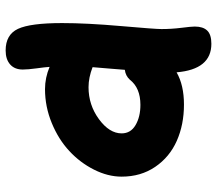

<svg xmlns="http://www.w3.org/2000/svg" viewBox="-64 -728 762 674"><g transform="rotate(90 317.0 -391.0)"><path d="M157.2 -29.8Q101.6 -29.8 81.3 -73.2Q61 -116.7 61 -228Q61 -314.5 71.5 -434.6Q82 -554.7 82 -577.1Q82 -612.3 77.6 -647Q73.2 -681.6 73.2 -693.8Q73.2 -722.7 87.2 -737.3Q101.1 -752 133.8 -752Q223.6 -752 233.9 -629.9Q278.8 -655.8 347.2 -655.8Q417.5 -655.8 474.4 -630.6Q531.2 -605.5 565.7 -554.9Q600.1 -504.4 600.1 -437Q600.1 -388.7 575.4 -339.8Q550.8 -291 510 -253.2Q469.2 -215.3 411.9 -191.7Q354.5 -168 293 -168Q252.9 -168 214.8 -184.1Q215.8 -168 220 -137.9Q224.1 -107.9 224.1 -89.8Q224.1 -61.5 206.3 -45.7Q188.5 -29.8 157.2 -29.8ZM259.8 -465.8Q246.1 -450.7 225.1 -448.2Q224.6 -441.4 221.2 -399.7Q217.8 -357.9 215.8 -335Q252.4 -320.8 286.1 -320.8Q348.6 -320.8 398.4 -357.4Q448.2 -394 448.2 -437Q448.2 -468.8 419.2 -485.8Q390.1 -502.9 348.1 -502.9Q288.6 -502.9 259.8 -465.8Z"/></g></svg>

Font: Shantell Sans Irregular Bouncy
Style: Bold
Weight: 700
Designer: Stephen Nixon, Anya Danilova, Shantell Martin
Foundry: Arrow Type
Version: Version 1.006;[9816181b4]